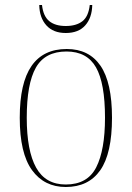

<svg xmlns="http://www.w3.org/2000/svg" viewBox="-20 -738 527 768"><path d="M243 10Q157 10 108 -57.5Q59 -125 59 -267Q59 -406 106 -474Q153 -542 247 -542Q336 -542 382 -475Q428 -408 428 -267Q428 -124 381 -57Q334 10 243 10ZM243 0Q330 0 365 -69Q400 -138 400 -267Q400 -405 364 -468.5Q328 -532 246 -532Q160 -532 123.5 -467.5Q87 -403 87 -267Q87 -135 124.5 -67.5Q162 0 243 0ZM243 -606Q193 -606 165.5 -636.5Q138 -667 137 -718H148Q153 -673 177 -653.5Q201 -634 243 -634Q285 -634 309.5 -653Q334 -672 339 -718H349Q348 -667 321 -636.5Q294 -606 243 -606Z"/></svg>

Font: Noto Serif Display SemiCondensed Thin
Style: Regular
Weight: 100
Width: 4
Designer: Monotype Design Team
Foundry: Monotype Imaging Inc.
Version: Version 2.009